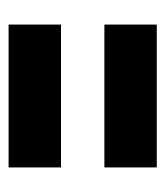

<svg xmlns="http://www.w3.org/2000/svg" viewBox="12 -490 394 458"><g transform="rotate(-90 209.0 -261.0)"><path d="M38.6 -312.5V-437.5H379.4V-312.5ZM38.6 -84V-209H379.4V-84Z"/></g></svg>

Font: Holtwood One SC
Style: Regular
Weight: 400
Designer: Vernon Adams
Foundry: Vernon Adams
Version: Version 1.100; ttfautohint (v1.8.4.7-5d5b)